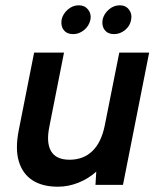

<svg xmlns="http://www.w3.org/2000/svg" viewBox="-20 -699 600 726"><path d="M445 0H341L344 -50Q314 -23 276 -8Q238 7 199 7Q140 7 102.5 -17.5Q65 -42 51 -89.5Q37 -137 51 -207L109 -500H222L167 -222Q154 -160 173 -127.5Q192 -95 243 -95Q295 -95 329 -127.5Q363 -160 376 -224L431 -500H544ZM257 -570Q233 -570 221 -585.5Q209 -601 213 -625Q218 -647 236.5 -663Q255 -679 278 -679Q300 -679 313 -663Q326 -647 322 -625Q317 -601 298 -585.5Q279 -570 257 -570ZM411 -570Q388 -570 376 -585.5Q364 -601 368 -625Q373 -647 391.5 -663Q410 -679 433 -679Q455 -679 467.5 -663Q480 -647 476 -625Q472 -601 453 -585.5Q434 -570 411 -570Z"/></svg>

Font: Albert Sans SemiBold
Style: Italic
Weight: 600
Italic angle: -11.25°
Designer: Andreas Rasmussen
Foundry: a.Foundry
Version: Version 1.025